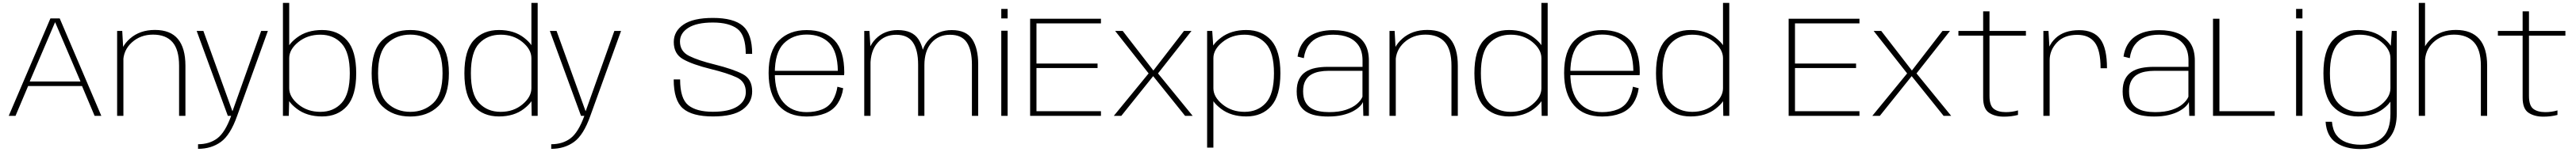

<svg xmlns="http://www.w3.org/2000/svg" viewBox="-20 -805 17858 1056"><path d="M40.5 0H87.5L175 -207.5H548.5L636 0H682.5L394 -677H329.5ZM186 -239 361.5 -650H362.5L538 -239Z M792 0H835.5V-445L827.5 -590H792ZM1221.5 0H1265.5V-348.5Q1265.5 -471 1213.5 -534Q1161.5 -597 1054 -597Q949.5 -597 881.5 -537.2Q813.5 -477.5 813.5 -402L834 -373Q834 -456 894 -510.2Q954 -564.5 1041 -564.5Q1130 -564.5 1175.8 -512.2Q1221.5 -460 1221.5 -348Z M1559.5 0H1624L1837 -590H1790.5L1592 -33H1591L1390 -590H1343.5ZM1353 229Q1444.5 229 1510.8 181.2Q1577 133.5 1624 0H1582.5Q1541 115 1486.5 156Q1432 197 1353 197Z M1941.5 0H1982L1985 -119V-785H1941.5ZM2213 4Q2322 4 2385.8 -68.2Q2449.5 -140.5 2449.5 -296Q2449.5 -452.5 2385.8 -524.5Q2322 -596.5 2213 -596.5Q2107.5 -596.5 2037.5 -543Q1967.5 -489.5 1967.5 -440.5L1985 -401Q1985 -461.5 2048.2 -512.8Q2111.5 -564 2201 -564Q2292.5 -564 2348.8 -502.2Q2405 -440.5 2405 -296Q2405 -152 2348.8 -90Q2292.5 -28 2201 -28Q2111.5 -28 2048.2 -79.8Q1985 -131.5 1985 -192L1967.5 -152Q1967.5 -103 2037.5 -49.5Q2107.5 4 2213 4Z M2824.5 4.5Q2944 4.5 3018 -66.8Q3092 -138 3092 -296Q3092 -455 3018 -525.8Q2944 -596.5 2824.5 -596.5Q2704.5 -596.5 2630.5 -525.8Q2556.5 -455 2556.5 -296Q2556.5 -138 2630.5 -66.8Q2704.5 4.5 2824.5 4.5ZM2824.5 -28Q2729.5 -28 2665.2 -88.8Q2601 -149.5 2601 -296Q2601 -443 2665.2 -503.8Q2729.5 -564.5 2824.5 -564.5Q2919 -564.5 2983.5 -503.8Q3048 -443 3048 -296Q3048 -149.5 2983.5 -88.8Q2919 -28 2824.5 -28Z M3666 0H3707.5V-785H3664V-121ZM3439 4Q3544 4 3612.8 -49.5Q3681.5 -103 3681.5 -152L3664 -192Q3664 -131.5 3602 -79.8Q3540 -28 3451 -28Q3359.5 -28 3302 -88.5Q3244.5 -149 3244.5 -296Q3244.5 -443 3302 -503.5Q3359.5 -564 3451 -564Q3540 -564 3602 -512.8Q3664 -461.5 3664 -401L3681.5 -440.5Q3681.5 -489.5 3612.8 -543Q3544 -596.5 3439 -596.5Q3330 -596.5 3264.8 -525.8Q3199.5 -455 3199.5 -296Q3199.5 -137.5 3264.8 -66.8Q3330 4 3439 4Z M4008 0H4072.5L4285.5 -590H4239L4040.5 -33H4039.5L3838.5 -590H3792ZM3801.5 229Q3893 229 3959.2 181.2Q4025.5 133.5 4072.5 0H4031Q3989.5 115 3935 156Q3880.5 197 3801.5 197Z M4922.5 4Q5062 4 5128.2 -44Q5194.5 -92 5194.5 -170Q5194.5 -255.5 5129.5 -290Q5064.5 -324.5 4934.5 -357Q4822 -384.5 4758 -416.2Q4694 -448 4694 -516.5Q4694 -575 4752 -611.8Q4810 -648.5 4922 -648.5Q5035 -648.5 5092.5 -604.2Q5150 -560 5150 -430.5H5194.5Q5194.5 -569 5130.2 -624.8Q5066 -680.5 4922.5 -680.5Q4785.5 -680.5 4718.2 -634.2Q4651 -588 4651 -513Q4651 -430.5 4715.5 -393.8Q4780 -357 4907.5 -325.5Q5022 -297.5 5086.2 -267.8Q5150.5 -238 5150.5 -165.5Q5150.5 -103.5 5092.8 -66Q5035 -28.5 4922.5 -28.5Q4808 -28.5 4751.5 -74.2Q4695 -120 4695 -253H4650.5Q4650.5 -107.5 4714.5 -51.8Q4778.5 4 4922.5 4Z M5572.5 4.5V-26Q5469 -26 5410.5 -94.5Q5351.5 -162.5 5351.5 -297.5Q5351.5 -440.5 5413.5 -503Q5475.5 -565 5572.5 -565Q5672 -565 5730.5 -505Q5786 -446.5 5788.5 -313H5344V-283H5832Q5833 -292 5833 -300.5Q5833 -453 5765.5 -524.5Q5697 -596 5572.5 -596Q5452 -596 5380.5 -524Q5308.5 -452 5308.5 -298Q5308.5 -151.5 5377.5 -73Q5445.5 4.5 5572.5 4.5ZM5572.5 -26V4.5Q5645.5 4.5 5700.5 -17.5Q5755.5 -39 5787 -86Q5817.5 -132.5 5825.5 -192L5785.5 -202.5Q5778 -151 5753 -107.5Q5727.5 -64.5 5679.5 -45Q5631.5 -26 5572.5 -26Z M5971.5 0H6015V-469L6007.5 -590H5971.5ZM6345 0H6388.5V-358Q6388.5 -469.5 6346.8 -532.8Q6305 -596 6204 -596Q6111 -596 6050.5 -534.5Q5990 -473 5990 -370L6014.5 -352.5Q6014.5 -451 6063.5 -507.2Q6112.5 -563.5 6193 -563.5Q6273 -563.5 6309 -510.2Q6345 -457 6345 -355.5ZM6718 0H6761.5V-358Q6761.5 -469.5 6719.8 -532.8Q6678 -596 6578 -596Q6485 -596 6424.2 -534.2Q6363.5 -472.5 6363.5 -370L6388.5 -352.5Q6388.5 -451 6437.2 -507.2Q6486 -563.5 6566 -563.5Q6647 -563.5 6682.5 -510.2Q6718 -457 6718 -355.5Z M6921.5 0H6965.5V-591.5H6921.5ZM6921.5 -743V-677H6965.5V-743Z M7121.5 0H7612.5V-32.5H7165.5V-332.5H7589V-363.5H7165.5V-642.5H7612.5V-675H7121.5Z M7701.5 0H7753.5L7974.5 -276L8196 0H8248.5L8008 -295L8240 -590H8188L7976 -315L7763.5 -590H7711L7943 -295Z M8348.5 220.5H8392V-470L8384 -590H8348.5ZM8620 4Q8729 4 8792.8 -68.2Q8856.5 -140.5 8856.5 -296Q8856.5 -452.5 8792.8 -524.5Q8729 -596.5 8620 -596.5Q8514.5 -596.5 8444.5 -543Q8374.5 -489.5 8374.5 -440.5L8392 -401Q8392 -461.5 8455.2 -512.8Q8518.5 -564 8608 -564Q8699.5 -564 8755.8 -502.2Q8812 -440.5 8812 -296Q8812 -152 8755.8 -90Q8699.5 -28 8608 -28Q8518.5 -28 8455.2 -79.8Q8392 -131.5 8392 -192L8374.5 -152Q8374.5 -103 8444.5 -49.5Q8514.5 4 8620 4Z M9187 4.5Q9244.5 4.5 9287.2 -5.8Q9330 -16 9359.5 -32Q9389 -48 9406.2 -65.2Q9423.5 -82.5 9429 -96.5L9431.5 0H9470V-383Q9470 -457 9440 -503.8Q9410 -550.5 9354.5 -573Q9299 -595.5 9222 -595.5Q9172.5 -595.5 9130.5 -584.8Q9088.5 -574 9056.5 -552Q9024.5 -530 9003.8 -495.2Q8983 -460.5 8975.5 -412L9019 -401Q9027 -457.5 9053.8 -493.5Q9080.5 -529.5 9123.2 -546.8Q9166 -564 9222 -564Q9284.5 -564 9330 -544.5Q9375.5 -525 9400.8 -485.5Q9426 -446 9426 -384.5V-340.5H9183Q9139 -340.5 9100 -332.8Q9061 -325 9031.8 -306Q9002.5 -287 8986 -254Q8969.5 -221 8969.5 -170Q8969.5 -118 8986.2 -84Q9003 -50 9032.8 -30.5Q9062.5 -11 9101.8 -3.2Q9141 4.5 9187 4.5ZM9194.5 -26Q9158.5 -26 9126 -32.2Q9093.5 -38.5 9068.2 -54.5Q9043 -70.5 9028.5 -98.8Q9014 -127 9014 -171Q9014 -214.5 9028.8 -242.5Q9043.5 -270.5 9068.5 -285.8Q9093.5 -301 9125.2 -307Q9157 -313 9190.5 -313H9425.5V-133Q9415.5 -108 9387 -83Q9358.5 -58 9310.5 -42Q9262.5 -26 9194.5 -26Z M9613 0H9656.5V-445L9648.5 -590H9613ZM10042.5 0H10086.5V-348.5Q10086.5 -471 10034.5 -534Q9982.5 -597 9875 -597Q9770.5 -597 9702.5 -537.2Q9634.5 -477.5 9634.5 -402L9655 -373Q9655 -456 9715 -510.2Q9775 -564.5 9862 -564.5Q9951 -564.5 9996.8 -512.2Q10042.5 -460 10042.5 -348Z M10668 0H10709.5V-785H10666V-121ZM10441 4Q10546 4 10614.8 -49.5Q10683.5 -103 10683.5 -152L10666 -192Q10666 -131.5 10604 -79.8Q10542 -28 10453 -28Q10361.5 -28 10304 -88.5Q10246.5 -149 10246.5 -296Q10246.5 -443 10304 -503.5Q10361.5 -564 10453 -564Q10542 -564 10604 -512.8Q10666 -461.5 10666 -401L10683.5 -440.5Q10683.5 -489.5 10614.8 -543Q10546 -596.5 10441 -596.5Q10332 -596.5 10266.8 -525.8Q10201.5 -455 10201.5 -296Q10201.5 -137.5 10266.8 -66.8Q10332 4 10441 4Z M11087.5 4.5V-26Q10984 -26 10925.5 -94.5Q10866.5 -162.5 10866.5 -297.5Q10866.5 -440.5 10928.5 -503Q10990.5 -565 11087.5 -565Q11187 -565 11245.5 -505Q11301 -446.5 11303.5 -313H10859V-283H11347Q11348 -292 11348 -300.5Q11348 -453 11280.5 -524.5Q11212 -596 11087.5 -596Q10967 -596 10895.5 -524Q10823.5 -452 10823.5 -298Q10823.5 -151.5 10892.5 -73Q10960.5 4.5 11087.5 4.5ZM11087.5 -26V4.5Q11160.5 4.5 11215.5 -17.5Q11270.5 -39 11302 -86Q11332.5 -132.5 11340.5 -192L11300.5 -202.5Q11293 -151 11268 -107.5Q11242.5 -64.5 11194.5 -45Q11146.5 -26 11087.5 -26Z M11927 0H11968.5V-785H11925V-121ZM11700 4Q11805 4 11873.8 -49.5Q11942.5 -103 11942.5 -152L11925 -192Q11925 -131.5 11863 -79.8Q11801 -28 11712 -28Q11620.5 -28 11563 -88.5Q11505.5 -149 11505.5 -296Q11505.5 -443 11563 -503.5Q11620.5 -564 11712 -564Q11801 -564 11863 -512.8Q11925 -461.5 11925 -401L11942.5 -440.5Q11942.5 -489.5 11873.8 -543Q11805 -596.5 11700 -596.5Q11591 -596.5 11525.8 -525.8Q11460.5 -455 11460.5 -296Q11460.5 -137.5 11525.8 -66.8Q11591 4 11700 4Z M12380 0H12871V-32.5H12424V-332.5H12847.5V-363.5H12424V-642.5H12871V-675H12380Z M12960 0H13012L13233 -276L13454.5 0H13507L13266.5 -295L13498.5 -590H13446.5L13234.5 -315L13022 -590H12969.5L13201.5 -295Z M13872.5 5.5Q13923.5 5.5 13970 -6.5V-38Q13929.5 -26 13886 -26Q13832 -26 13802.2 -49Q13772.5 -72 13772.5 -138.5V-557.5H14025V-590H13772.5V-726H13728.5V-590H13557V-557.5H13728.5V-126.5Q13728.5 -49 13769.2 -21.8Q13810 5.5 13872.5 5.5Z M14542.5 -331H14587Q14587 -470.5 14540.8 -533Q14494.5 -595.5 14394.5 -595.5Q14289.5 -595.5 14230.5 -539.8Q14171.5 -484 14171.5 -406.5L14189.5 -386Q14189.5 -456 14239.8 -509.5Q14290 -563 14381.5 -563Q14461.5 -563 14502 -510.2Q14542.5 -457.5 14542.5 -331ZM14146 0H14189.5V-448.5L14181.5 -590H14146Z M14913 4.5Q14970.5 4.5 15013.2 -5.8Q15056 -16 15085.5 -32Q15115 -48 15132.2 -65.2Q15149.5 -82.5 15155 -96.5L15157.5 0H15196V-383Q15196 -457 15166 -503.8Q15136 -550.5 15080.5 -573Q15025 -595.5 14948 -595.5Q14898.5 -595.5 14856.5 -584.8Q14814.5 -574 14782.5 -552Q14750.5 -530 14729.8 -495.2Q14709 -460.5 14701.5 -412L14745 -401Q14753 -457.5 14779.8 -493.5Q14806.5 -529.5 14849.2 -546.8Q14892 -564 14948 -564Q15010.5 -564 15056 -544.5Q15101.5 -525 15126.8 -485.5Q15152 -446 15152 -384.5V-340.5H14909Q14865 -340.5 14826 -332.8Q14787 -325 14757.8 -306Q14728.5 -287 14712 -254Q14695.5 -221 14695.5 -170Q14695.5 -118 14712.2 -84Q14729 -50 14758.8 -30.5Q14788.5 -11 14827.8 -3.2Q14867 4.5 14913 4.5ZM14920.5 -26Q14884.5 -26 14852 -32.2Q14819.5 -38.5 14794.2 -54.5Q14769 -70.5 14754.5 -98.8Q14740 -127 14740 -171Q14740 -214.5 14754.8 -242.5Q14769.5 -270.5 14794.5 -285.8Q14819.5 -301 14851.2 -307Q14883 -313 14916.5 -313H15151.5V-133Q15141.5 -108 15113 -83Q15084.5 -58 15036.5 -42Q14988.5 -26 14920.5 -26Z M15322 0H15749.5V-32.5H15366.5V-675H15322Z M15898 0H15942V-591.5H15898ZM15898 -743V-677H15942V-743Z M16345 230.5Q16419.5 230.5 16474.5 206.5Q16529.5 182.5 16562.8 127.5Q16596 72.5 16596 -18V-590H16561.5L16552 -449.5V-14.5Q16552 100.5 16496.2 150.5Q16440.5 200.5 16346 200.5Q16289.5 200.5 16245.5 183.5Q16201.5 166.5 16176.8 132.5Q16152 98.5 16146.5 41H16102.5Q16109.5 141.5 16175.2 186Q16241 230.5 16345 230.5ZM16327.5 4Q16432.5 4 16501.5 -48.5Q16570.5 -101 16570.5 -152L16552 -192Q16552 -131.5 16490 -79.8Q16428 -28 16339 -28Q16247.5 -28 16190 -88.5Q16132.5 -149 16132.5 -296Q16132.5 -443 16190 -503.5Q16247.5 -564 16339 -564Q16428 -564 16490 -512.8Q16552 -461.5 16552 -401L16569.5 -440Q16569.5 -489 16500.8 -542.8Q16432 -596.5 16327 -596.5Q16218 -596.5 16152.8 -525.8Q16087.5 -455 16087.5 -296Q16087.5 -137.5 16152.8 -66.8Q16218 4 16327.5 4Z M16748.5 0H16792V-785H16748.5ZM17179 0H17222.5V-349Q17222.5 -472 17167.8 -534.5Q17113 -597 17006 -597Q16901.5 -597 16836 -537.2Q16770.5 -477.5 16770.5 -402L16791.5 -373Q16791.5 -456 16848.8 -510.2Q16906 -564.5 16993 -564.5Q17082 -564.5 17130.5 -512.2Q17179 -460 17179 -348Z M17612.5 5.5Q17663.5 5.5 17710 -6.5V-38Q17669.5 -26 17626 -26Q17572 -26 17542.2 -49Q17512.5 -72 17512.5 -138.5V-557.5H17765V-590H17512.5V-726H17468.5V-590H17297V-557.5H17468.5V-126.5Q17468.5 -49 17509.2 -21.8Q17550 5.5 17612.5 5.5Z"/></svg>

Font: Anybody SemiExpanded ExtraLight
Style: Regular
Weight: 250
Width: 6
Version: Version 1.113;gftools[0.9.25]